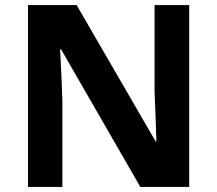

<svg xmlns="http://www.w3.org/2000/svg" viewBox="-20 -734 853 754"><path d="M723 0H531L220 -540H216Q218 -506 219.5 -472Q221 -438 222.5 -404Q224 -370 225 -336V0H90V-714H281L591 -179H594Q593 -212 592 -245Q591 -278 589.5 -310.5Q588 -343 587 -376V-714H723Z"/></svg>

Font: Noto Sans Armenian
Style: Bold
Weight: 700
Version: Version 2.007